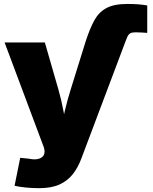

<svg xmlns="http://www.w3.org/2000/svg" viewBox="-20 -752 780 978"><path d="M414.6 -535.6 419.4 -550.3Q438.5 -607.9 460.7 -648.7Q482.9 -689.5 521.7 -710.7Q560.5 -731.9 628.9 -731.9Q658.2 -731.9 684.1 -730Q710 -728 730 -724.1V-584.5Q717.3 -585.4 702.1 -586.4Q687 -587.4 670.4 -587.4Q652.8 -587.4 644.3 -582.8Q635.7 -578.1 631.1 -569.3Q626.5 -560.5 621.6 -546.9L617.2 -535.6ZM54.2 194.3 83 51.8 126 56.2Q153.3 62 172.1 58.1Q190.9 54.2 200 42.5Q209 30.8 206.5 13.2L204.1 0.5L3.4 -535.6H208.5L277.3 -296.9Q293 -242.2 303.2 -186.5Q313.5 -130.9 326.7 -67.9H284.2Q296.9 -130.9 310.1 -186.8Q323.2 -242.7 340.3 -296.9L414.6 -535.6H617.2L394.5 55.2Q377.4 101.6 350.6 135.5Q323.7 169.4 282.5 188Q241.2 206.5 179.7 206.5Q146.5 206.5 113.3 203.4Q80.1 200.2 54.2 194.3Z"/></svg>

Font: Inter 20pt Black
Style: Regular
Weight: 900
Version: Version 4.001;git-66647c0bb